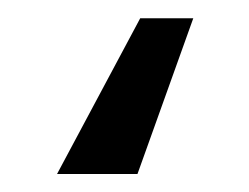

<svg xmlns="http://www.w3.org/2000/svg" viewBox="-20 11 275 212"><path d="M193.4 31.2 131.8 203.1H43L134.8 31.2Z"/></svg>

Font: Inter Display
Style: Regular
Weight: 400
Designer: Rasmus Andersson
Foundry: rsms
Version: Version 4.001;git-9221beed3